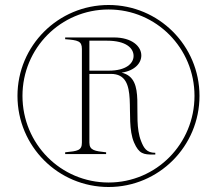

<svg xmlns="http://www.w3.org/2000/svg" viewBox="-20 -736 869 769"><path d="M415 13C616 13 779 -150 779 -352C779 -553 616 -716 415 -716C213 -716 50 -553 50 -352C50 -150 213 13 415 13ZM415 -5C223 -5 70 -160 70 -352C70 -543 223 -698 415 -698C606 -698 759 -543 759 -352C759 -160 606 -5 415 -5ZM545 -171C506 -270 570 -421 467 -445C520 -453 546 -483 546 -514C546 -550 509 -586 436 -586H241V-579C292 -575 308 -572 308 -540V-165C308 -133 291 -131 241 -126V-119H405V-126C361 -131 338 -133 338 -165V-440H424C543 -440 475 -262 517 -165C537 -119 556 -117 593 -117H602V-124C567 -124 556 -143 545 -171ZM416 -453H338V-573H409C485 -573 515 -543 515 -512C515 -482 485 -453 416 -453Z"/></svg>

Font: Sprat Condensed Thin
Style: Regular
Weight: 100
Width: 3
Designer: Ethan Nakache
Foundry: Collletttivo
Version: Version 2.000;Glyphs 3.2 (3217)